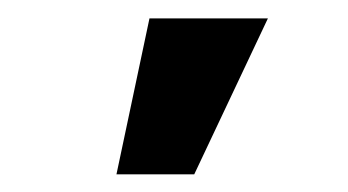

<svg xmlns="http://www.w3.org/2000/svg" viewBox="-20 -827 388 214"><path d="M146.6 -806.5H278.6L196.5 -632.7H109.8Z"/></svg>

Font: Vazir FD
Style: Bold
Weight: 700
Foundry: DejaVu fonts team - Redesigned by Saber Rastikerdar
Version: Version 21.10;October 20, 2019;FontCreator 12.0.0.2547 64-bi